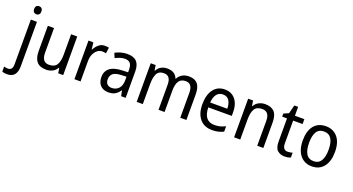

<svg xmlns="http://www.w3.org/2000/svg" viewBox="-98 -1501 4600 2504"><g transform="rotate(20 2202.5 -249.0)"><path d="M71 -681Q71 -710 85 -724Q99 -738 122 -738Q143 -738 157 -724Q171 -710 171 -681Q171 -653 157 -639Q143 -625 122 -625Q100 -625 85.5 -639Q71 -653 71 -681ZM27 240Q6 240 -10.5 237Q-27 234 -40 229V158Q-27 162 -13.5 164.5Q0 167 15 167Q44 167 61 148.5Q78 130 78 83V-536H163V81Q163 158 130 199Q97 240 27 240Z M722 -536V0H653L641 -71H636Q613 -30 573 -10Q533 10 486 10Q398 10 356 -39Q314 -88 314 -186V-536H400V-195Q400 -63 500 -63Q577 -63 607 -111.5Q637 -160 637 -255V-536Z M1103 -546Q1117 -546 1132 -544.5Q1147 -543 1160 -540L1149 -458Q1125 -465 1097 -465Q1061 -465 1030.5 -442Q1000 -419 981.5 -378Q963 -337 963 -284V0H878V-536H946L957 -441H961Q984 -486 1019.5 -516Q1055 -546 1103 -546Z M1417 -546Q1506 -546 1547.5 -501Q1589 -456 1589 -364V0H1526L1511 -75H1508Q1478 -32 1442.5 -11Q1407 10 1349 10Q1280 10 1239 -32Q1198 -74 1198 -149Q1198 -229 1254.5 -273Q1311 -317 1425 -321L1505 -324V-357Q1505 -422 1480.5 -449Q1456 -476 1409 -476Q1374 -476 1340.5 -465Q1307 -454 1276 -438L1249 -502Q1283 -521 1326 -533.5Q1369 -546 1417 -546ZM1437 -260Q1354 -257 1320 -229Q1286 -201 1286 -149Q1286 -103 1309.5 -81Q1333 -59 1372 -59Q1430 -59 1467.5 -98Q1505 -137 1505 -213V-263Z M2271 -546Q2352 -546 2392 -499.5Q2432 -453 2432 -353V0H2347V-345Q2347 -473 2253 -473Q2186 -473 2157.5 -427.5Q2129 -382 2129 -296V0H2045V-346Q2045 -411 2021.5 -442Q1998 -473 1950 -473Q1879 -473 1853 -421.5Q1827 -370 1827 -279V0H1742V-536H1810L1822 -463H1827Q1848 -505 1886 -525.5Q1924 -546 1969 -546Q2081 -546 2113 -458H2118Q2142 -503 2182 -524.5Q2222 -546 2271 -546Z M2770 -546Q2833 -546 2878 -515.5Q2923 -485 2946.5 -430.5Q2970 -376 2970 -306V-252H2644Q2648 -63 2796 -63Q2839 -63 2874 -72Q2909 -81 2947 -100V-25Q2910 -7 2873.5 1.5Q2837 10 2790 10Q2679 10 2618 -63Q2557 -136 2557 -264Q2557 -398 2614 -472Q2671 -546 2770 -546ZM2769 -476Q2714 -476 2682.5 -436Q2651 -396 2645 -320H2883Q2883 -387 2855.5 -431.5Q2828 -476 2769 -476Z M3329 -546Q3414 -546 3457 -500Q3500 -454 3500 -355V0H3415V-345Q3415 -473 3314 -473Q3239 -473 3209 -424.5Q3179 -376 3179 -278V0H3094V-536H3162L3174 -463H3179Q3202 -505 3242.5 -525.5Q3283 -546 3329 -546Z M3814 -62Q3831 -62 3849 -65Q3867 -68 3880 -73V-6Q3846 10 3795 10Q3736 10 3697 -24.5Q3658 -59 3658 -148V-468H3591V-511L3660 -541L3690 -659H3743V-536H3874V-468H3743V-153Q3743 -62 3814 -62Z M4396 -269Q4396 -139 4337 -64.5Q4278 10 4171 10Q4104 10 4054 -23.5Q4004 -57 3976.5 -119.5Q3949 -182 3949 -269Q3949 -402 4007.5 -474Q4066 -546 4173 -546Q4274 -546 4335 -474.5Q4396 -403 4396 -269ZM4037 -269Q4037 -171 4069.5 -116.5Q4102 -62 4173 -62Q4242 -62 4275 -116Q4308 -170 4308 -269Q4308 -367 4275 -420Q4242 -473 4172 -473Q4101 -473 4069 -420Q4037 -367 4037 -269Z"/></g></svg>

Font: Noto Sans SemiCondensed
Style: Regular
Weight: 400
Width: 4
Designer: Monotype Design Team
Foundry: Monotype Imaging Inc.
Version: Version 2.013; ttfautohint (v1.8.4.7-5d5b)